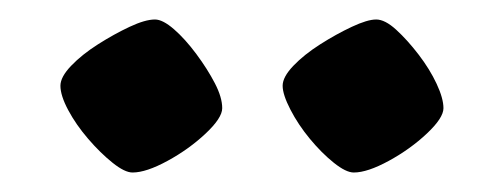

<svg xmlns="http://www.w3.org/2000/svg" viewBox="-20 -745 517 197"><path d="M343 -568Q335 -568 322.5 -578Q310 -588 298 -602.5Q286 -617 278 -632.5Q270 -648 270 -657Q270 -666 281 -677.5Q292 -689 308.5 -699.5Q325 -710 341 -717.5Q357 -725 366 -725Q375 -725 386.5 -714.5Q398 -704 409.5 -689Q421 -674 428 -659Q435 -644 435 -634Q435 -624 418 -608Q401 -592 379 -580Q357 -568 343 -568ZM116 -568Q108 -568 95.5 -578Q83 -588 70.5 -602.5Q58 -617 50 -632Q42 -647 42 -657Q42 -666 53 -677.5Q64 -689 80.5 -699.5Q97 -710 113 -717.5Q129 -725 139 -725Q147 -725 158.5 -715Q170 -705 181.5 -689.5Q193 -674 200.5 -659.5Q208 -645 208 -634Q208 -624 191 -608Q174 -592 152 -580Q130 -568 116 -568Z"/></svg>

Font: Texturina 12pt ExtraBold
Style: Regular
Weight: 800
Designer: Guillermo Torres Carreño
Foundry: Omnibus-Type
Version: Version 1.002